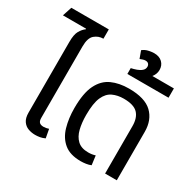

<svg xmlns="http://www.w3.org/2000/svg" viewBox="-191 -1041 1279 1252"><g transform="rotate(30 448.5 -415.0)"><path d="M219 10Q192 10 167 1Q142 -8 126 -31Q110 -54 110 -95V-627Q110 -683 125.5 -710Q141 -737 162 -752L161 -756H-13L10 -826H292V-756Q255 -756 227 -732Q199 -708 199 -644V-106Q199 -83 209 -73Q219 -63 241 -63Q250 -63 260 -65Q270 -67 279 -70L291 -5Q272 4 254 7Q236 10 219 10Z M562 10Q482 10 436.5 -27.5Q391 -65 372.5 -129Q354 -193 354 -270Q354 -383 385 -445.5Q416 -508 471.5 -533Q527 -558 600 -558Q720 -558 774.5 -506Q829 -454 829 -365V0H741V-357Q741 -419 710 -451.5Q679 -484 603 -484Q557 -484 520.5 -467Q484 -450 463.5 -404Q443 -358 443 -269Q443 -211 454.5 -164.5Q466 -118 495 -91Q524 -64 576 -64Q591 -64 604 -66Q617 -68 629 -72L638 -3Q622 4 601.5 7Q581 10 562 10Z M542 -635V-679Q562 -683 583 -690.5Q604 -698 618 -710.5Q632 -723 632 -741Q632 -753 624.5 -761.5Q617 -770 601 -770Q591 -770 580.5 -766Q570 -762 562 -759L542 -814Q562 -830 586.5 -835Q611 -840 626 -840Q666 -840 688.5 -818Q711 -796 711 -762Q711 -745 705 -730.5Q699 -716 690 -705H852V-635Z"/></g></svg>

Font: Go Noto Current
Style: Regular
Weight: 400
Designer: Monotype Design Team
Foundry: Monotype Imaging Inc.
Version: Version 2.007; ttfautohint (v1.8) -l 8 -r 50 -G 200 -x 14 -D